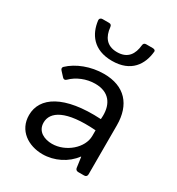

<svg xmlns="http://www.w3.org/2000/svg" viewBox="-171 -808 857 928"><g transform="rotate(30 258.0 -343.5)"><path d="M269.5 -546.9C376 -546.9 418 -614.3 424.8 -687.5C425.8 -695.3 418.9 -699.2 409.2 -699.2H373C363.3 -699.2 358.4 -694.3 357.4 -683.6C352.5 -634.8 330.1 -595.7 269.5 -595.7C210 -595.7 186.5 -634.8 181.6 -683.6C180.7 -694.3 175.8 -699.2 166 -699.2H129.9C120.1 -699.2 113.3 -693.4 114.3 -682.6C123 -612.3 165 -546.9 269.5 -546.9ZM268.6 -473.6C196.3 -473.6 125 -446.3 81.1 -404.3C75.2 -398.4 76.2 -390.6 83 -383.8L105.5 -359.4C112.3 -351.6 120.1 -352.5 127 -359.4C158.2 -390.6 207 -411.1 255.9 -411.1C334 -411.1 366.2 -361.3 365.2 -295.9L364.3 -276.4C154.3 -288.1 53.7 -219.7 53.7 -120.1C53.7 -34.2 125 11.7 204.1 11.7C269.5 11.7 334 -20.5 371.1 -71.3H373L380.9 -14.6C381.8 -5.9 387.7 0 397.5 0H430.7C440.4 0 446.3 -5.9 446.3 -15.6V-289.1C446.3 -404.3 384.8 -473.6 268.6 -473.6ZM218.8 -54.7C177.7 -54.7 132.8 -73.2 132.8 -124C132.8 -183.6 197.3 -229.5 369.1 -216.8V-185.5C369.1 -118.2 294.9 -54.7 218.8 -54.7Z"/></g></svg>

Font: Ed Sans Neue
Style: Regular
Weight: 400
Designer: Stephen Hutchings
Version: Version 1.004;PS 001.004;hotconv 1.0.88;makeotf.lib2.5.64775